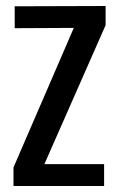

<svg xmlns="http://www.w3.org/2000/svg" viewBox="-20 -620 397 640"><path d="M25 0V-62L226 -527L29 -526V-599L332 -600V-536L128 -73H327V0Z"/></svg>

Font: Big Shoulders Text SemiBold
Style: Regular
Weight: 600
Designer: Patric King
Foundry: XO Type Co
Version: Version 1.000; ttfautohint (v1.8.2)